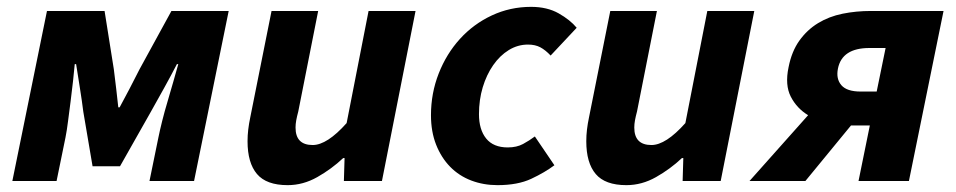

<svg xmlns="http://www.w3.org/2000/svg" viewBox="-20 -528 2788 560"><path d="M16 0 117 -496H285L312 -326Q316 -296 319 -268.5Q322 -241 325 -215H329Q343 -241 357.5 -268.5Q372 -296 387 -326L480 -496H647L546 0H416L442 -127Q446 -147 453 -175Q460 -203 469 -233Q478 -263 486 -291.5Q494 -320 500 -341H496Q479 -308 458.5 -271Q438 -234 420 -202L330 -43H250L223 -202Q219 -234 213 -271.5Q207 -309 202 -341H198Q196 -320 193 -291.5Q190 -263 186 -233Q182 -203 178.5 -175Q175 -147 171 -127L145 0Z M1094 0H983L985 -67H981Q947 -35 905.5 -11.5Q864 12 819 12Q757 12 729.5 -20.5Q702 -53 702 -116Q702 -133 704 -150Q706 -167 710 -186L772 -496H908L850 -203Q846 -188 844 -177Q842 -166 842 -156Q842 -105 892 -105Q934 -105 991 -169L1055 -496H1192Z M1237 -192Q1237 -256 1259.5 -313.5Q1282 -371 1321.5 -414.5Q1361 -458 1414.5 -483Q1468 -508 1529 -508Q1576 -508 1609.5 -489Q1643 -470 1662 -447L1586 -366Q1571 -382 1556 -390Q1541 -398 1520 -398Q1490 -398 1464 -382Q1438 -366 1418.5 -338Q1399 -310 1388 -273.5Q1377 -237 1377 -195Q1377 -150 1398 -124Q1419 -98 1461 -98Q1487 -98 1505.5 -108Q1524 -118 1540 -130L1597 -46Q1569 -25 1529.5 -6.5Q1490 12 1431 12Q1390 12 1354.5 -1.5Q1319 -15 1293 -41.5Q1267 -68 1252 -106Q1237 -144 1237 -192Z M2082 0H1971L1973 -67H1969Q1935 -35 1893.5 -11.5Q1852 12 1807 12Q1745 12 1717.5 -20.5Q1690 -53 1690 -116Q1690 -133 1692 -150Q1694 -167 1698 -186L1760 -496H1896L1838 -203Q1834 -188 1832 -177Q1830 -166 1830 -156Q1830 -105 1880 -105Q1922 -105 1979 -169L2043 -496H2180Z M2484 0 2517 -162H2462L2329 0H2166L2337 -192Q2304 -212 2286.5 -246Q2269 -280 2280 -332Q2289 -378 2311.5 -409.5Q2334 -441 2366 -460.5Q2398 -480 2437.5 -488Q2477 -496 2520 -496H2732L2631 0ZM2490 -261H2537L2563 -388H2516Q2436 -388 2424 -328Q2418 -298 2434 -279.5Q2450 -261 2490 -261Z"/></svg>

Font: mr_Source Sans Pro
Style: Bold Italic
Weight: 700
Italic angle: -11°
Designer: Paul D. Hunt
Foundry: Adobe Systems Incorporated
Version: Version 1.036;July 10, 2024;FontCreator 11.5.0.2430 64-bit